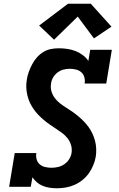

<svg xmlns="http://www.w3.org/2000/svg" viewBox="-20 -1002 640 1030"><path d="M285 8Q265 8 245.5 5Q226 2 209 -5Q192 -12 178 -24Q164 -36 154 -51L145 0H29L59 -181H175Q172 -164 176.5 -147.5Q181 -131 193 -120.5Q205 -110 222 -106Q239 -102 256 -102Q273 -102 291 -106Q309 -110 325 -121Q341 -132 351 -148Q361 -164 364 -182Q367 -204 361 -224Q355 -244 342.5 -260Q330 -276 314 -288Q298 -300 281 -311Q264 -322 247.5 -333.5Q231 -345 215.5 -358Q200 -371 186 -385.5Q172 -400 160.5 -416.5Q149 -433 140.5 -451Q132 -469 127 -490Q122 -511 121 -532Q120 -553 124 -575Q127 -596 134.5 -616.5Q142 -637 152.5 -657Q163 -677 178 -694Q193 -711 212.5 -723Q232 -735 253.5 -739Q275 -743 296 -743Q319 -743 342 -739.5Q365 -736 385.5 -728Q406 -720 424 -706.5Q442 -693 454 -675L464 -735H580L550 -554H434Q437 -571 432.5 -587.5Q428 -604 416 -614.5Q404 -625 387.5 -629Q371 -633 354 -633Q337 -633 320 -628.5Q303 -624 288.5 -613Q274 -602 265 -586.5Q256 -571 254 -554Q250 -532 256 -512Q262 -492 274 -476Q286 -460 302 -447.5Q318 -435 335 -424.5Q352 -414 368.5 -402.5Q385 -391 400.5 -378Q416 -365 430 -350.5Q444 -336 455.5 -320Q467 -304 475.5 -286Q484 -268 489.5 -247.5Q495 -227 496 -206Q497 -185 494 -163Q490 -139 480.5 -116Q471 -93 456.5 -72.5Q442 -52 422 -36Q402 -20 379 -10Q356 0 332 4Q308 8 285 8ZM270 -789 190 -865 345 -982H467L578 -859L484 -796L397 -913Z"/></svg>

Font: Iosevka Slab XBdExObl
Style: Regular
Weight: 800
Width: 7
Italic angle: -9°
Monospace: yes
Designer: Belleve Invis
Foundry: Belleve Invis
Version: Version 11.1.0; ttfautohint (v1.8.3)